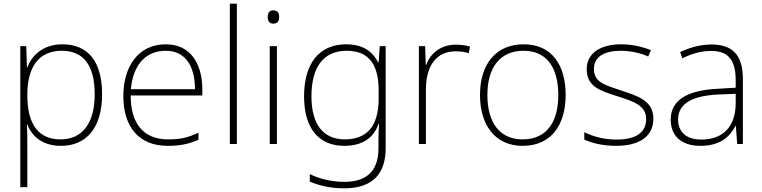

<svg xmlns="http://www.w3.org/2000/svg" viewBox="-20 -780 4126 1040"><path d="M318 -540C213 -540 152 -480 128 -414H126L122 -530H90V234H128V16C128 -23 128 -66 126 -106H128C152 -42 210 10 310 10C450 10 533 -90 533 -269C533 -447 457 -540 318 -540ZM315 -505C433 -505 493 -425 493 -269C493 -111 425 -25 308 -25C193 -25 128 -101 128 -263V-269C129 -419 191 -505 315 -505Z M878 -540C726 -540 648 -415 648 -260C648 -100 726 10 889 10C955 10 1003 0 1055 -23V-61C994 -33 955 -25 890 -25C759 -25 687 -110 688 -263H1076V-294C1076 -434 1013 -540 878 -540ZM878 -505C985 -505 1036 -421 1036 -297H689C701 -432 772 -505 878 -505Z M1263 0V-760H1225V0Z M1460 -724C1439 -724 1430 -709 1430 -688C1430 -667 1439 -652 1460 -652C1485 -652 1492 -667 1492 -688C1492 -709 1485 -724 1460 -724ZM1480 -530H1441V0H1480Z M1856 -540C1705 -540 1627 -432 1627 -258C1627 -83 1708 10 1845 10C1939 10 2003 -30 2030 -108H2033C2031 -74 2030 -49 2030 -15V23C2030 134 1978 205 1846 205C1771 205 1707 187 1658 163V204C1707 224 1765 240 1845 240C2006 240 2069 154 2069 22V-530H2037L2031 -443H2028C1998 -500 1947 -540 1856 -540ZM1858 -505C1988 -505 2031 -418 2031 -289V-246C2031 -132 1994 -25 1848 -25C1731 -25 1667 -106 1667 -258C1667 -413 1729 -505 1858 -505Z M2449 -538C2366 -538 2311 -490 2289 -429H2286L2283 -530H2249V0H2287V-295C2287 -421 2342 -502 2447 -502C2475 -502 2496 -499 2519 -492L2526 -528C2503 -534 2478 -538 2449 -538Z M3044 -265C3044 -423 2973 -540 2816 -540C2668 -540 2580 -435 2580 -265C2580 -104 2661 10 2811 10C2967 10 3044 -105 3044 -265ZM2620 -265C2620 -415 2689 -505 2816 -505C2951 -505 3004 -401 3004 -265C3004 -124 2945 -25 2811 -25C2682 -25 2620 -122 2620 -265Z M3519 -137C3519 -235 3435 -260 3344 -290C3259 -319 3197 -333 3197 -407C3197 -472 3252 -505 3343 -505C3395 -505 3453 -492 3491 -474L3506 -508C3462 -526 3407 -540 3344 -540C3230 -540 3158 -490 3158 -406C3158 -310 3230 -289 3326 -258C3417 -230 3480 -206 3480 -135C3480 -67 3432 -24 3318 -24C3256 -24 3195 -39 3145 -64V-24C3183 -6 3244 10 3317 10C3449 10 3519 -45 3519 -137Z M3834 -539C3773 -539 3715 -522 3664 -498L3676 -464C3731 -491 3779 -504 3833 -504C3921 -504 3965 -459 3965 -345V-305L3865 -299C3704 -291 3613 -238 3613 -133C3613 -44 3670 10 3774 10C3879 10 3932 -37 3964 -98H3966L3973 0H4004V-353C4004 -482 3947 -539 3834 -539ZM3869 -268 3965 -272V-219C3964 -101 3903 -24 3778 -24C3699 -24 3653 -64 3653 -133C3653 -221 3733 -261 3869 -268Z"/></svg>

Font: Noto Sans Malayalam ExtraLight
Style: Regular
Weight: 200
Designer: Jelle Bosma - Monotype Design Team
Foundry: Monotype Imaging Inc.
Version: Version 2.104